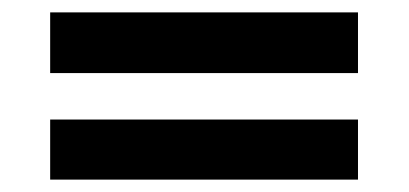

<svg xmlns="http://www.w3.org/2000/svg" viewBox="-20 -408 660 310"><path d="M61 -118H558V-215H61ZM61 -290H558V-388H61Z"/></svg>

Font: Jost Medium
Style: Regular
Weight: 500
Version: Version 3.710